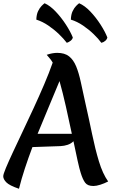

<svg xmlns="http://www.w3.org/2000/svg" viewBox="-36 -1131 701 1184"><path d="M462 -64Q454 -88 442.5 -140.5Q431 -193 417 -260Q402 -245 381 -238Q360 -231 337 -230L164 -224Q139 -158 117.5 -92.5Q96 -27 81 33Q22 13 3 -6.5Q-16 -26 -16 -44Q-16 -56 0 -94.5Q16 -133 43 -191Q70 -249 103 -318.5Q136 -388 170.5 -462.5Q205 -537 236 -609.5Q267 -682 289 -745Q279 -762 269 -773Q259 -784 252 -793Q287 -805 317 -805Q363 -805 390 -783.5Q417 -762 433.5 -722Q450 -682 462.5 -624Q475 -566 491 -493Q513 -396 532 -304Q551 -212 574 -136Q597 -60 631 -12Q608 0 583 8Q558 16 540 16Q504 16 489 -4.5Q474 -25 462 -64ZM196 -306H407Q390 -387 370.5 -473.5Q351 -560 331 -631Q303 -562 267.5 -478.5Q232 -395 196 -306ZM626 -900Q624 -889 613.5 -879.5Q603 -870 589 -867Q571 -892 541.5 -920.5Q512 -949 476 -973.5Q440 -998 401 -1010Q402 -1042 412 -1062.5Q422 -1083 433.5 -1094.5Q445 -1106 452 -1111Q487 -1096 521.5 -1059.5Q556 -1023 584 -979.5Q612 -936 626 -900ZM413 -900Q411 -889 400 -880Q389 -871 376 -867Q357 -892 327.5 -920.5Q298 -949 262 -973.5Q226 -998 188 -1010Q189 -1042 199 -1062.5Q209 -1083 220.5 -1094.5Q232 -1106 239 -1111Q273 -1096 307.5 -1059.5Q342 -1023 370 -980Q398 -937 413 -900Z"/></svg>

Font: Merienda SemiBold
Style: Regular
Weight: 600
Designer: Eduardo Rodriguez Tunni
Foundry: Eduardo Rodriguez Tunni
Version: Version 2.001; ttfautohint (v1.8.4.7-5d5b)